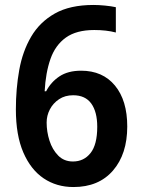

<svg xmlns="http://www.w3.org/2000/svg" viewBox="-20 -744 572 774"><path d="M44 -303Q44 -386 57.5 -461.5Q71 -537 105.5 -596Q140 -655 201 -689.5Q262 -724 357 -724Q378 -724 403.5 -721.5Q429 -719 447 -715V-613Q409 -623 360 -623Q288 -623 245.5 -592.5Q203 -562 183.5 -506.5Q164 -451 160 -376H166Q185 -413 219.5 -436Q254 -459 307 -459Q394 -459 443.5 -399Q493 -339 493 -234Q493 -123 435.5 -56.5Q378 10 276 10Q208 10 156 -25Q104 -60 74 -129.5Q44 -199 44 -303ZM274 -93Q318 -93 345 -127Q372 -161 372 -233Q372 -293 348 -326.5Q324 -360 275 -360Q242 -360 218 -344Q194 -328 181 -303Q168 -278 168 -250Q168 -213 179.5 -177Q191 -141 214.5 -117Q238 -93 274 -93Z"/></svg>

Font: Noto Sans Khmer SemiCondensed SemiBold
Style: Regular
Weight: 600
Width: 4
Designer: Danh Hong and the Monotype Design Team
Foundry: Monotype Imaging Inc.
Version: Version 2.004; ttfautohint (v1.8.4.7-5d5b)